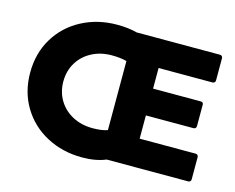

<svg xmlns="http://www.w3.org/2000/svg" viewBox="-114 -973 1468 1197"><g transform="rotate(15 620.0 -375.0)"><path d="M503 53Q378 53 275.5 -1Q173 -55 114 -152.5Q55 -250 55 -375Q55 -500 114 -597.5Q173 -695 275.5 -749Q378 -803 503 -803Q575 -803 632 -788H1169Q1177 -788 1182 -783Q1187 -778 1187 -770V-627Q1187 -619 1182 -614Q1177 -609 1169 -609H821V-476H1128Q1146 -476 1146 -459V-321Q1146 -313 1141 -308Q1136 -303 1128 -303H821V-153H1182Q1190 -153 1195 -148Q1200 -143 1200 -135V8Q1200 16 1195 21Q1190 26 1182 26H656Q592 53 503 53ZM616 -153V-599Q575 -610 520 -610Q448 -610 391 -580Q334 -550 301.5 -496.5Q269 -443 269 -375Q269 -307 301.5 -253.5Q334 -200 391 -170Q448 -140 520 -140Q578 -140 616 -153Z"/></g></svg>

Font: LINE Seed JP_TTF ExtraBold
Style: Regular
Weight: 800
Designer: LY Corporation & Fontrix & Fontworks
Version: Version 1.015